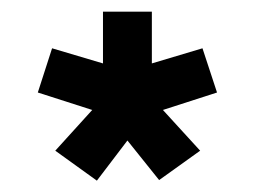

<svg xmlns="http://www.w3.org/2000/svg" viewBox="-20 -712 450 330"><path d="M241 -603 328 -629 353 -553 260 -523 324 -453 253.5 -402.5 199 -470.5 146.5 -401.5 75 -453 138.5 -523 45 -553 69.5 -629 157 -603V-692H241Z"/></svg>

Font: League Spartan Black
Style: Regular
Weight: 900
Foundry: The League of Moveable Type
Version: Version 2.002